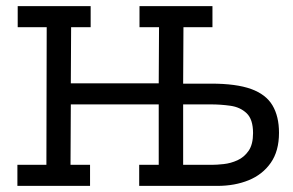

<svg xmlns="http://www.w3.org/2000/svg" viewBox="-20 -609 959 629"><path d="M37 0V-69H132L133 -520H38V-589H277V-520H213L212 -336H500L501 -520H437V-589H676V-520H581L580 -335H672Q754 -335 802.5 -317.5Q851 -300 872.5 -264Q894 -228 894 -174Q894 -114 867 -75.5Q840 -37 794.5 -18.5Q749 0 692 0H436V-69H500V-267H212L211 -69H275V0ZM580 -69H674Q690 -69 713 -71.5Q736 -74 758 -84Q780 -94 794.5 -115Q809 -136 809 -173Q809 -218 788 -238Q767 -258 735 -262.5Q703 -267 671 -267H580Z"/></svg>

Font: Podkova VF Beta
Style: Regular
Weight: 400
Designer: Ilya Yudin
Foundry: Cyreal (www.cyreal.org)
Version: Version 2.100